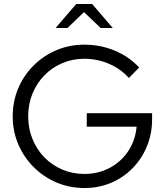

<svg xmlns="http://www.w3.org/2000/svg" viewBox="-20 -936 828 967"><path d="M406 11Q330 11 264.5 -17Q199 -45 149.5 -94.5Q100 -144 72 -209.5Q44 -275 44 -350Q44 -425 71.5 -490.5Q99 -556 148.5 -605.5Q198 -655 263.5 -683Q329 -711 405 -711Q486 -711 558 -681Q630 -651 681 -596L629 -543Q589 -589 529.5 -614.5Q470 -640 405 -640Q345 -640 293.5 -618Q242 -596 203.5 -556.5Q165 -517 143.5 -464.5Q122 -412 122 -350Q122 -289 143.5 -236Q165 -183 203.5 -143.5Q242 -104 293.5 -82Q345 -60 405 -60Q476 -60 533.5 -91Q591 -122 626.5 -176Q662 -230 668 -298H417V-366H746V-335Q746 -262 720 -199Q694 -136 648 -89Q602 -42 540 -15.5Q478 11 406 11ZM487 -795 403 -875 320 -795H260L364 -916H444L548 -795Z"/></svg>

Font: Red Hat Display
Style: Regular
Weight: 300
Designer: Pentagram, MCKL
Foundry: Pentagram, MCKL
Version: Version 1.023